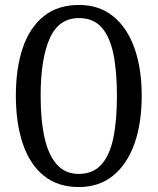

<svg xmlns="http://www.w3.org/2000/svg" viewBox="-20 -745 637 775"><path d="M298 10Q213 10 156.5 -36Q100 -82 72 -165Q44 -248 44 -359Q44 -470 72 -552Q100 -634 156.5 -679.5Q213 -725 299 -725Q380 -725 436.5 -679.5Q493 -634 522.5 -551.5Q552 -469 552 -358Q552 -247 522.5 -164.5Q493 -82 436.5 -36Q380 10 298 10ZM298 -43Q355 -43 389 -80.5Q423 -118 437.5 -188.5Q452 -259 452 -358Q452 -458 437.5 -528Q423 -598 389.5 -635Q356 -672 299 -672Q217 -672 180.5 -589.5Q144 -507 144 -358Q144 -259 160 -188.5Q176 -118 210 -80.5Q244 -43 298 -43Z"/></svg>

Font: Noto Serif Khmer ExtraCondensed
Style: Regular
Weight: 400
Width: 2
Designer: Danh Hong and the Monotype Design Team
Foundry: Monotype Imaging Inc.
Version: Version 2.004